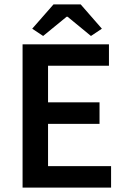

<svg xmlns="http://www.w3.org/2000/svg" viewBox="-20 -856 578 876"><path d="M127 -725.1 224.1 -835.9H348.1L444.8 -725.1L395 -691.9L288.1 -779.8H284.2L176.8 -691.9ZM83 0V-653.8H477.1V-556.2H199.2V-389.2H434.1V-291H199.2V-98.1H486.8V0Z"/></svg>

Font: SourceSansPro-Semibold
Style: Regular
Weight: 600
Designer: Paul D. Hunt
Foundry: Adobe Systems Incorporated
Version: Version 2.020;PS 2.0;hotconv 1.0.86;makeotf.lib2.5.63406